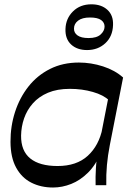

<svg xmlns="http://www.w3.org/2000/svg" viewBox="-20 -847 608 878"><path d="M479.3 -387.5Q453.6 -412.6 404.4 -426.6Q355.3 -440.7 299.4 -440.7Q241.6 -440.7 199.6 -423Q157.6 -405.2 130.5 -374.6Q103.4 -343.9 90.2 -305.8Q77.1 -267.7 76.4 -226.9Q75.7 -157 118.4 -122.4Q161.1 -87.8 243.3 -87.8Q330.3 -87.8 381.4 -134.6Q432.6 -181.4 448.9 -261.6L441.7 -148.8Q418.3 -93.2 382.7 -57.7Q347.1 -22.3 305.7 -5.9Q264.4 10.5 222.7 10.5Q167.1 10.5 123.3 -11.7Q79.4 -33.8 53.9 -80.3Q28.3 -126.8 28 -198.1Q27.7 -269.8 48.8 -335.1Q70 -400.5 110.1 -451.3Q150.2 -502.2 208.5 -531.6Q266.8 -561 340.7 -561Q396.6 -561 451.1 -543.4Q505.6 -525.8 542.9 -492.6ZM417.2 0Q416.2 -38 418.6 -78.3Q420.9 -118.6 429.9 -168L495.2 -501.8L542.9 -492.6L482.3 -184.2Q473 -136.4 469 -92.6Q465 -48.8 466 0ZM378.2 -618.1Q332.7 -618.1 305.2 -643.5Q277.8 -668.9 279.4 -714.6Q280.9 -762.4 313.7 -794.8Q346.4 -827.3 398.1 -827.3Q443.6 -827.3 471.2 -802.1Q498.8 -776.8 496.9 -732.4Q495.3 -680.6 461.6 -649.3Q427.8 -618.1 378.2 -618.1ZM385.1 -673Q422.1 -673 439.8 -689Q457.6 -704.9 458.2 -724.8Q458.5 -743.7 442.5 -755.3Q426.4 -767 391.5 -767Q355.9 -767 337.1 -752.6Q318.4 -738.2 318.4 -716.6Q317.7 -697.4 334.3 -685.2Q350.9 -673 385.1 -673Z"/></svg>

Font: Savate ExtraLight
Style: Italic
Weight: 200
Italic angle: -11°
Designer: Max Esnée
Foundry: Plomb Type
Version: Version 2.000